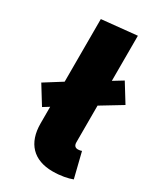

<svg xmlns="http://www.w3.org/2000/svg" viewBox="-216 -842 803 940"><g transform="rotate(30 186.0 -372.0)"><path d="M299 -135C283 -135 275 -144 275 -162V-369L392 -440L329 -542L275 -509V-764L77 -744V-390L-20 -329L43 -227L77 -248V-154C77 -43 137 20 245 20C290 20 329 12 355 2L320 -139C315 -137 308 -135 299 -135Z"/></g></svg>

Font: Fira Sans Heavy
Style: Regular
Weight: 900
Designer: bBox Type GmbH & Carrois Corporate GbR & Edenspiekermann AG
Foundry: bBox Type GmbH & Carrois Corporate GbR & Edenspiekermann AG
Version: Version 4.300;PS 004.300;hotconv 1.0.88;makeotf.lib2.5.64775